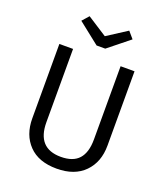

<svg xmlns="http://www.w3.org/2000/svg" viewBox="-162 -1015 985 1138"><g transform="rotate(20 330.0 -446.0)"><path d="M455.1 -903.8 491.2 -861.8 357.9 -754.9H303.2L168 -861.8L205.1 -903.8L330.1 -823.2ZM566.9 -688V-219.2Q566.9 -115.2 504.4 -51.5Q441.9 12.2 329.1 12.2Q215.3 12.2 154.1 -51.3Q92.8 -114.7 92.8 -219.2V-688H179.2V-226.1Q179.2 -62 329.1 -62Q405.8 -62 442.4 -103Q479 -144 479 -226.1V-688Z"/></g></svg>

Font: Fira Sans Book
Style: Regular
Weight: 350
Designer: Carrois Corporate & Edenspiekermann AG
Foundry: Carrois Corporate GbR & Edenspiekermann AG
Version: Version 4.203;PS 004.203;hotconv 1.0.88;makeotf.lib2.5.64775